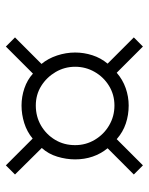

<svg xmlns="http://www.w3.org/2000/svg" viewBox="54 -724 510 658"><g transform="rotate(-90 309.0 -395.0)"><path d="M71.3 -160.2 40 -191.4 129.9 -281.2Q91.8 -328.1 91.8 -392.6Q91.8 -422.9 101.1 -453.6Q110.4 -484.4 130.9 -506.8L40 -598.6L71.3 -629.9L163.1 -538.1Q186.5 -557.6 216.3 -566.9Q246.1 -576.2 276.4 -576.2Q306.6 -576.2 335.4 -566.4Q364.3 -556.6 385.7 -537.1L478.5 -629.9L509.8 -598.6L418.9 -507.8Q437.5 -485.4 447.8 -454.6Q458 -423.8 458 -392.6Q458 -362.3 448.7 -333.5Q439.5 -304.7 419.9 -281.2L509.8 -191.4L478.5 -160.2L388.7 -250Q365.2 -229.5 335.9 -219.2Q306.6 -209 276.4 -209Q244.1 -209 214.8 -218.8Q185.5 -228.5 161.1 -250ZM276.4 -257.8Q313.5 -257.8 343.8 -276.4Q374 -294.9 391.6 -325.7Q409.2 -356.4 409.2 -392.6Q409.2 -428.7 391.1 -459.5Q373 -490.2 343.3 -508.8Q313.5 -527.3 276.4 -527.3Q238.3 -527.3 207.5 -509.3Q176.8 -491.2 158.7 -460.9Q140.6 -430.7 140.6 -392.6Q140.6 -355.5 159.2 -324.7Q177.7 -293.9 208.5 -275.9Q239.3 -257.8 276.4 -257.8Z"/></g></svg>

Font: Padauk Book
Style: Regular
Weight: 400
Designer: Debbi Hosken, Becca Hirsbrunner Spalinger
Foundry: SIL International
Version: Version 5.000